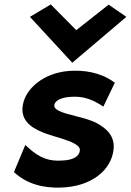

<svg xmlns="http://www.w3.org/2000/svg" viewBox="-20 -824 590 866"><path d="M115 -748 306 -541 550 -748 470 -803 324 -688 209 -804ZM43 -48C100 6 176 25 255 22C391 18 481 -55 492 -148C500 -211 459 -246 414 -270C359 -297 284 -304 244 -325C230 -333 224 -339 225 -350C227 -369 254 -384 296 -387C347 -391 387 -381 437 -349L446 -343L498 -451L492 -455C432 -498 358 -509 291 -504C176 -495 95 -424 83 -350L81 -333C80 -268 137 -239 194 -219C238 -204 288 -193 318 -175C333 -166 342 -158 340 -144C337 -118 309 -102 262 -100C205 -96 161 -108 104 -161L94 -170Z"/></svg>

Font: Bluebird
Style: SfBdObl
Weight: 700
Designer: Jasper
Foundry: Cannot Into Space Fonts
Version: Version 0.98